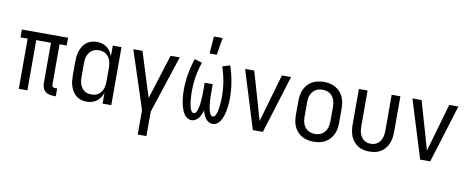

<svg xmlns="http://www.w3.org/2000/svg" viewBox="-77 -1117 4154 1695"><g transform="rotate(10 2000.0 -269.5)"><path d="M440 8H419Q399 8 379 3Q359 -2 344 -15.5Q329 -29 322.5 -48Q316 -67 316 -87V-450H184V0H107V-450H43V-520H457V-450H393V-87Q393 -82 394.5 -77Q396 -72 400 -68.5Q404 -65 409 -63.5Q414 -62 419 -62H440Z M715 8Q690 8 666 1Q642 -6 622.5 -21.5Q603 -37 590 -58Q577 -79 569 -102.5Q561 -126 558.5 -150.5Q556 -175 556 -200V-320Q556 -345 558.5 -369.5Q561 -394 569 -417.5Q577 -441 590 -462Q603 -483 622.5 -498.5Q642 -514 666 -521Q690 -528 715 -528Q739 -528 762 -521.5Q785 -515 804 -501Q823 -487 836.5 -467Q850 -447 858 -424V-520H936V0H858V-96Q850 -73 836.5 -53Q823 -33 804 -19Q785 -5 762 1.5Q739 8 715 8ZM746 -62Q763 -62 779.5 -66Q796 -70 809.5 -80Q823 -90 833 -104Q843 -118 848.5 -134Q854 -150 856 -166.5Q858 -183 858 -200V-320Q858 -337 856 -353.5Q854 -370 848.5 -386Q843 -402 833 -416Q823 -430 809.5 -440Q796 -450 779.5 -454Q763 -458 746 -458Q729 -458 712.5 -454Q696 -450 682.5 -440Q669 -430 659 -416Q649 -402 643.5 -386Q638 -370 636 -353.5Q634 -337 634 -320V-200Q634 -183 636 -166.5Q638 -150 643.5 -134Q649 -118 659 -104Q669 -90 682.5 -80Q696 -70 712.5 -66Q729 -62 746 -62Z M1211 215V-4L1042 -520H1124L1250 -119L1376 -520H1458L1289 -4V215Z M1655 8Q1636 8 1619.5 -2Q1603 -12 1592 -27.5Q1581 -43 1573.5 -60.5Q1566 -78 1561 -96Q1556 -114 1552.5 -133Q1549 -152 1547 -171Q1545 -190 1544 -208.5Q1543 -227 1543 -246Q1543 -318 1555.5 -389Q1568 -460 1591 -528L1659 -507Q1637 -444 1626 -378Q1615 -312 1615 -246Q1615 -235 1615 -225Q1615 -215 1616 -204.5Q1617 -194 1617.5 -184Q1618 -174 1619 -164Q1620 -154 1621.5 -143.5Q1623 -133 1625 -123Q1627 -113 1629.5 -103Q1632 -93 1636 -83.5Q1640 -74 1647 -65.5Q1654 -57 1664 -57Q1674 -57 1680.5 -64Q1687 -71 1691 -79.5Q1695 -88 1697.5 -97Q1700 -106 1702 -114.5Q1704 -123 1705.5 -132Q1707 -141 1708 -150.5Q1709 -160 1710 -169Q1711 -178 1711.5 -187Q1712 -196 1712.5 -205Q1713 -214 1713.5 -223.5Q1714 -233 1714 -242Q1714 -251 1714 -260V-338H1786V-260Q1786 -251 1786 -242Q1786 -233 1786.5 -223.5Q1787 -214 1787.5 -205Q1788 -196 1788.5 -187Q1789 -178 1790 -169Q1791 -160 1792 -150.5Q1793 -141 1794.5 -132Q1796 -123 1798 -114.5Q1800 -106 1802.5 -97Q1805 -88 1809 -79.5Q1813 -71 1819.5 -64Q1826 -57 1836 -57Q1846 -57 1853 -65.5Q1860 -74 1864 -83.5Q1868 -93 1870.5 -103Q1873 -113 1875 -123Q1877 -133 1878.5 -143.5Q1880 -154 1881 -164Q1882 -174 1882.5 -184Q1883 -194 1884 -204.5Q1885 -215 1885 -225Q1885 -235 1885 -246Q1885 -312 1874 -378Q1863 -444 1841 -507L1909 -528Q1932 -460 1944.5 -389Q1957 -318 1957 -246Q1957 -227 1956 -208.5Q1955 -190 1953 -171Q1951 -152 1947.5 -133Q1944 -114 1939 -96Q1934 -78 1926.5 -60.5Q1919 -43 1908 -27.5Q1897 -12 1880.5 -2Q1864 8 1845 8Q1826 8 1809 -2Q1792 -12 1781 -27Q1770 -42 1762.5 -59.5Q1755 -77 1750 -96Q1745 -77 1737.5 -59.5Q1730 -42 1719 -27Q1708 -12 1691 -2Q1674 8 1655 8ZM1712 -600 1723 -754H1801L1776 -600Z M2205 0 2044 -520H2126L2226 -173Q2232 -152 2238 -131Q2244 -110 2250 -89Q2256 -110 2262 -131Q2268 -152 2274 -173L2374 -520H2456L2295 0Z M2750 8Q2723 8 2696.5 2.5Q2670 -3 2646.5 -16Q2623 -29 2604.5 -49.5Q2586 -70 2575 -94.5Q2564 -119 2560 -146Q2556 -173 2556 -200V-320Q2556 -347 2560 -374Q2564 -401 2575 -425.5Q2586 -450 2604.5 -470.5Q2623 -491 2646.5 -504Q2670 -517 2696.5 -522.5Q2723 -528 2750 -528Q2777 -528 2803.5 -522.5Q2830 -517 2853.5 -504Q2877 -491 2895.5 -470.5Q2914 -450 2925 -425.5Q2936 -401 2940 -374Q2944 -347 2944 -320V-200Q2944 -173 2940 -146Q2936 -119 2925 -94.5Q2914 -70 2895.5 -49.5Q2877 -29 2853.5 -16Q2830 -3 2803.5 2.5Q2777 8 2750 8ZM2750 -62Q2767 -62 2784 -66Q2801 -70 2815 -79.5Q2829 -89 2839.5 -103Q2850 -117 2856 -133Q2862 -149 2864 -166Q2866 -183 2866 -200V-320Q2866 -337 2864 -354Q2862 -371 2856 -387Q2850 -403 2839.5 -417Q2829 -431 2815 -440.5Q2801 -450 2784 -454Q2767 -458 2750 -458Q2733 -458 2716 -454Q2699 -450 2685 -440.5Q2671 -431 2660.5 -417Q2650 -403 2644 -387Q2638 -371 2636 -354Q2634 -337 2634 -320V-200Q2634 -183 2636 -166Q2638 -149 2644 -133Q2650 -117 2660.5 -103Q2671 -89 2685 -79.5Q2699 -70 2716 -66Q2733 -62 2750 -62Z M3250 8Q3224 8 3197.5 2.5Q3171 -3 3148.5 -17Q3126 -31 3109 -51.5Q3092 -72 3082 -96.5Q3072 -121 3068 -147.5Q3064 -174 3064 -200V-520H3142V-200Q3142 -183 3144 -166.5Q3146 -150 3151 -134.5Q3156 -119 3165.5 -105Q3175 -91 3188 -81Q3201 -71 3217 -66.5Q3233 -62 3250 -62Q3267 -62 3283 -66.5Q3299 -71 3312 -81Q3325 -91 3334.5 -105Q3344 -119 3349 -134.5Q3354 -150 3356 -166.5Q3358 -183 3358 -200V-520H3436V-200Q3436 -174 3432 -147.5Q3428 -121 3418 -96.5Q3408 -72 3391 -51.5Q3374 -31 3351.5 -17Q3329 -3 3302.5 2.5Q3276 8 3250 8Z M3705 0 3544 -520H3626L3726 -173Q3732 -152 3738 -131Q3744 -110 3750 -89Q3756 -110 3762 -131Q3768 -152 3774 -173L3874 -520H3956L3795 0Z"/></g></svg>

Font: HulyMono
Style: Regular
Weight: 400
Monospace: yes
Designer: Belleve Invis
Foundry: Belleve Invis
Version: Version 33.2.5; ttfautohint (v1.8.4)